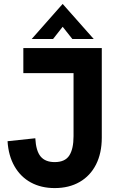

<svg xmlns="http://www.w3.org/2000/svg" viewBox="-20 -942 597 979"><path d="M18.5 -222 160 -237Q163.5 -172.5 187.2 -144Q211 -115.5 259 -115.5Q311.5 -115.5 333.2 -149Q355 -182.5 355 -248V-569H99V-697H499V-240Q499 -161.5 469.8 -103.5Q440.5 -45.5 386.2 -14.2Q332 17 259 17Q190 17 137.5 -11.5Q85 -40 54 -94Q23 -148 18.5 -222ZM299.5 -922 458 -743H349L299.5 -805.5L250.5 -743H141.5Z"/></svg>

Font: HK Grotesk ExtraBold
Style: Regular
Weight: 800
Designer: Alfredo Marco Pradil
Foundry: Hanken Design Co.
Version: Version 3.001